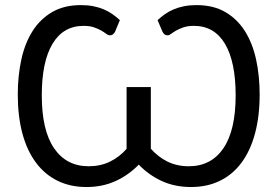

<svg xmlns="http://www.w3.org/2000/svg" viewBox="-20 -744 1116 772"><path d="M613.5 -663Q627.5 -676 643.5 -687.2Q659.5 -698.5 678.5 -706.5Q697.5 -714.5 720.2 -719Q743 -723.5 770 -723.5Q838 -723.5 886 -695.5Q934 -667.5 964.8 -618.8Q995.5 -570 1009.8 -504.5Q1024 -439 1024 -364.5Q1024 -276 1005.2 -206.8Q986.5 -137.5 951 -89.8Q915.5 -42 864.2 -17Q813 8 748 8Q683.5 8 631.2 -15.8Q579 -39.5 538 -82Q496.5 -39.5 444.2 -15.8Q392 8 327.5 8Q263 8 211.8 -17Q160.5 -42 124.8 -89.8Q89 -137.5 70.2 -206.8Q51.5 -276 51.5 -364.5Q51.5 -439 65.8 -504.5Q80 -570 110.8 -618.8Q141.5 -667.5 189.8 -695.5Q238 -723.5 305.5 -723.5Q332.5 -723.5 355.2 -719Q378 -714.5 397 -706.5Q416 -698.5 432 -687.2Q448 -676 462 -663L442 -615Q436.5 -607 432.2 -604.5Q428 -602 421.5 -602Q415 -602 407.2 -608Q399.5 -614 387.5 -621Q375.5 -628 358.2 -634Q341 -640 316 -640Q234.5 -640 191.2 -568Q148 -496 148 -360.5Q148 -220 197.5 -147.8Q247 -75.5 336.5 -75.5Q384 -75.5 422 -94Q460 -112.5 489 -145.5V-394H586.5V-146Q615.5 -113 653.5 -94.2Q691.5 -75.5 739 -75.5Q829 -75.5 878.2 -147.8Q927.5 -220 927.5 -360.5Q927.5 -496 884.5 -568Q841.5 -640 760 -640Q735 -640 717.5 -634Q700 -628 688 -621Q676 -614 668.2 -608Q660.5 -602 654 -602Q647.5 -602 643.2 -604.5Q639 -607 634 -615Z"/></svg>

Font: Lato
Style: Regular
Weight: 400
Designer: Lukasz Dziedzic with Adam Twardoch and Botio Nikoltchev
Foundry: tyPoland Lukasz Dziedzic
Version: Version 2.010; 2014-09-01; http://www.latofonts.com/; ttfaut